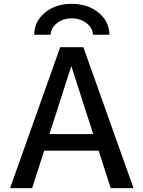

<svg xmlns="http://www.w3.org/2000/svg" viewBox="-20 -975 743 995"><path d="M32.2 0 292 -730.5H412.1L671.9 0H553.7L491.2 -194.3H209L146.5 0ZM157.2 -794.9Q157.2 -862.3 211.9 -908.7Q266.6 -955.1 351.6 -955.1Q436.5 -955.1 491.7 -908.7Q546.9 -862.3 546.9 -794.9H461.9Q460 -831.1 427.7 -855.5Q395.5 -879.9 351.6 -879.9Q307.6 -879.9 275.9 -855.5Q244.1 -831.1 242.2 -794.9ZM236.3 -280.3H462.9L350.6 -629.9H348.6Z"/></svg>

Font: GenEi M Gothic v2 Medium
Style: Regular
Weight: 500
Version: Version 2.0